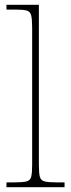

<svg xmlns="http://www.w3.org/2000/svg" viewBox="-20 -780 296 800"><path d="M7 0V-20H37Q74 -20 90 -24Q106 -28 110 -43.5Q114 -59 114 -94V-662Q114 -699 110 -715.5Q106 -732 91.5 -736Q77 -740 47 -740H7V-760H142V-94Q142 -59 146 -43.5Q150 -28 166.5 -24Q183 -20 219 -20H249V0Z"/></svg>

Font: Noto Serif Devanagari Thin
Style: Regular
Weight: 100
Designer: Universal Thirst, Indian Type Foundry and the Monotype Design Team
Foundry: Monotype Imaging Inc.
Version: Version 2.004; ttfautohint (v1.8.4.7-5d5b)